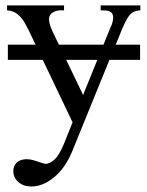

<svg xmlns="http://www.w3.org/2000/svg" viewBox="-20 -467 540 704"><path d="M494.6 -447.3V-429.2Q473.1 -428.2 460 -416.7Q446.8 -405.3 428.2 -361.8L404.3 -303.2H493.7V-247.6H381.3L246.1 84.5Q220.7 147.9 179 182.4Q137.2 216.8 95.2 216.8Q65.9 216.8 47.4 200.4Q28.8 184.1 28.8 160.6Q28.8 141.1 41.5 128.9Q54.2 116.7 79.1 116.7Q89.4 116.7 104 120.8Q118.7 125 131.1 129.4Q143.6 133.8 147 133.8Q162.6 133.8 179.9 117.9Q197.3 102.1 214.8 59.6L246.1 -18.6L136.7 -247.6H8.8V-303.2H110.4L85.4 -355.5Q79.6 -367.2 70.3 -383.8Q61 -400.4 45.7 -413.8Q30.3 -427.2 5.9 -429.2V-447.3H214.8V-429.2H204.1Q186 -429.2 172.9 -420.9Q159.7 -412.6 159.7 -396.5Q159.7 -377.4 176.3 -343.8L195.8 -303.2H359.4L384.8 -365.7Q392.1 -379.4 394.3 -394.8Q396.5 -410.2 390.6 -418.5Q387.7 -422.4 380.9 -425.8Q374 -429.2 349.1 -429.2V-447.3ZM222.7 -247.6 284.7 -118.7 336.9 -247.6Z"/></svg>

Font: BabelStone Roman
Style: Regular
Weight: 400
Designer: Walt Agee, Victor Gaultney, Peter Martin, Debbi Hosken, Becca Hirsbrunner (SIL); Andrew West (BabelStone)
Foundry: BabelStone
Version: Version 16.000